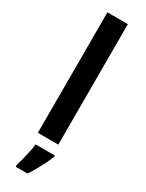

<svg xmlns="http://www.w3.org/2000/svg" viewBox="-253 -794 795 1049"><g transform="rotate(30 144.5 -269.5)"><path d="M209 0H80V-760H209ZM222 71Q214 91 201.5 116.5Q189 142 174 169Q159 196 142 221H68V208Q74 189 80.5 163Q87 137 93 109.5Q99 82 101 61H222Z"/></g></svg>

Font: Noto Sans Adlam SemiBold
Style: Regular
Weight: 600
Version: Version 3.001